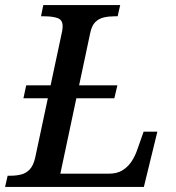

<svg xmlns="http://www.w3.org/2000/svg" viewBox="-41 -734 690 754"><path d="M51 -348 62 -399H157H269H420L408 -348H258H147ZM-21 0 -11 -44H2Q24 -44 43 -49Q62 -54 76 -69Q90 -84 97 -114L201 -602Q203 -609 204 -618Q205 -627 205 -631Q205 -656 185 -663Q165 -670 133 -670H120L129 -714H431L421 -670H408Q386 -670 366.5 -665.5Q347 -661 333 -647Q319 -633 313 -603L196 -52H387Q419 -52 440.5 -65.5Q462 -79 476 -100.5Q490 -122 498 -146L523 -217H577L524 0Z"/></svg>

Font: ET Text
Style: Italic
Weight: 470
Italic angle: -12°
Designer: Monotype Design Team
Foundry: Monotype Imaging Inc.
Version: Version 2.009